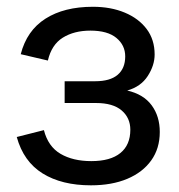

<svg xmlns="http://www.w3.org/2000/svg" viewBox="-20 -543 536 575"><path d="M252.4 12Q165 12 107.7 -23.6Q50.4 -59.2 30.2 -132.7L111.5 -153.3Q124.1 -104.1 161.3 -82.3Q198.5 -60.5 253.4 -60.5Q310.9 -60.5 340.6 -84.8Q370.3 -109 370.3 -154.5Q370.3 -189.9 344.4 -212.2Q318.4 -234.5 267.6 -234.5H173.6V-299.7H265.1Q309.8 -299.7 332.4 -319Q355 -338.3 355 -374.1Q355 -407.5 328.6 -429.4Q302.3 -451.3 250.7 -451.3Q202 -451.3 168.1 -430.2Q134.3 -409.1 123.4 -361.7L42.1 -380.7Q60.3 -451.6 116.2 -487.1Q172.1 -522.7 258.2 -522.7Q312 -522.7 353.7 -505.2Q395.3 -487.8 419.2 -456.1Q443.1 -424.3 443.1 -379.8Q443.1 -347.4 422.5 -315.4Q401.8 -283.4 361 -271.9Q409.8 -260.7 434.1 -227.8Q458.5 -194.8 458.5 -147.8Q458.5 -98.3 432.9 -62.6Q407.4 -26.9 361.1 -7.4Q314.9 12 252.4 12Z"/></svg>

Font: TikTok Sans Light
Style: Regular
Weight: 300
Version: Version 4.000